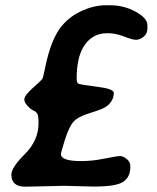

<svg xmlns="http://www.w3.org/2000/svg" viewBox="-20 -704 591 725"><path d="M210 -122.1Q210 -95.7 287.1 -95.7Q328.1 -95.7 375 -105.2Q421.9 -114.7 433.3 -114.7Q444.8 -114.7 458.5 -103.8Q472.2 -92.8 472.2 -75.2Q472.2 -34.2 444.3 -16.8Q416.5 0.5 334.5 0.5L221.2 -2.4L75.2 1Q22.9 1 22.9 -44.9Q22.9 -71.3 74.2 -122.6Q125.5 -173.8 125.5 -238.8Q125.5 -266.1 120.6 -275.4L113.3 -283.2L103 -288.1L94.2 -294.4Q71.8 -313.5 71.8 -328.4Q71.8 -343.3 104.5 -372.3Q137.2 -401.4 140.1 -406.7Q143.1 -412.1 150.4 -448.2Q172.9 -559.6 215.3 -608.4Q246.6 -644.5 291.7 -664.3Q336.9 -684.1 379.9 -684.1H396.5Q448.2 -684.1 492.4 -659.7Q536.6 -635.3 536.6 -609.4V-595.7Q536.6 -576.7 522.2 -565.2Q507.8 -553.7 493.9 -553.7Q480 -553.7 447.8 -566.4Q416 -578.6 387.2 -578.6Q386.2 -578.6 384.8 -578.6Q325.2 -578.6 293.9 -524.9Q269.5 -482.4 269.5 -406.7Q269.5 -391.6 276.4 -387.9Q283.2 -384.3 346.4 -376.5Q409.7 -368.7 409.7 -353.5Q409.7 -324.7 384.8 -304.2Q370.6 -292.5 322.5 -278.1Q274.4 -263.7 257.3 -244.1Q240.2 -224.6 225.1 -176Q210 -127.4 210 -122.1Z"/></svg>

Font: Averia Sans Libre
Style: Bold Italic
Weight: 700
Italic angle: -6.90001°
Version: Version 1.002